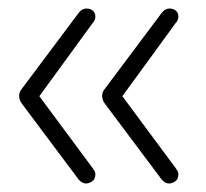

<svg xmlns="http://www.w3.org/2000/svg" viewBox="-20 -481 484 451"><path d="M377 -50Q368 -50 360 -59L226 -238Q220 -246 220 -256Q220 -265 226 -272L360 -451Q368 -461 378 -461Q387 -461 393 -456Q399 -451 399 -442Q399 -433 392 -426L263 -249L260 -265L392 -87Q395 -83 397 -79.5Q399 -76 399 -72Q399 -60 391.5 -55Q384 -50 377 -50ZM182 -50Q173 -50 165 -59L31 -238Q25 -246 25 -256Q25 -265 31 -272L165 -451Q173 -461 183 -461Q192 -461 198 -456Q204 -451 204 -442Q204 -433 197 -426L68 -249L65 -265L197 -87Q200 -83 202 -79.5Q204 -76 204 -72Q204 -60 196.5 -55Q189 -50 182 -50Z"/></svg>

Font: Quicksand Variable Light
Style: Regular
Weight: 300
Designer: Andrew Paglinawan
Foundry: Andrew Paglinawan
Version: Version 3.004